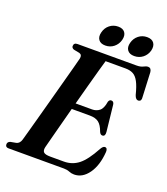

<svg xmlns="http://www.w3.org/2000/svg" viewBox="-164 -983 960 1105"><g transform="rotate(20 316.0 -430.5)"><path d="M353.5 0H14Q-5.5 0 -5.5 -18Q-5.5 -33 11 -38.5L46 -45Q66 -50 73.5 -75.5Q79.5 -96 91.2 -139Q103 -182 118.2 -237.5Q133.5 -293 149.5 -352.5Q165.5 -412 180.5 -467Q195.5 -522 206.8 -564.2Q218 -606.5 223 -626Q228 -650 209 -655.5L173.5 -662.5Q159.5 -668 159.5 -679.5Q159.5 -700 182.5 -700H542Q568 -700 582.8 -708Q597.5 -716 609 -716Q628 -716 631 -691.5L638 -540.5Q641 -516.5 623.5 -514Q605.5 -512 597 -538.5Q584.5 -588.5 570.2 -615.2Q556 -642 536.8 -652.2Q517.5 -662.5 490 -662.5H367.5Q361.5 -642 349 -597.8Q336.5 -553.5 320.8 -495Q305 -436.5 288.5 -375H389.5Q415 -375 434 -390Q453 -405 459.5 -447.5Q464.5 -461.5 476 -461.5Q491.5 -461.5 494 -442.5L511.5 -281Q514 -254.5 496 -254Q484 -253.5 477 -269.5Q463.5 -307.5 443.8 -322.5Q424 -337.5 388.5 -337.5H278.5Q263 -279 249 -226Q235 -173 224.8 -134Q214.5 -95 210.5 -79Q205.5 -57.5 215 -47.5Q224.5 -37.5 257 -37.5H339.5Q390 -37.5 428.8 -67.8Q467.5 -98 510 -176.5Q521.5 -197 533 -197Q549.5 -197 548.5 -172.5Q542.5 -88 506.5 -37.8Q470.5 12.5 419.5 12.5Q402.5 12.5 387.8 6.2Q373 0 353.5 0ZM334.5 -746.5Q305.5 -746.5 292.8 -764Q280 -781.5 287.5 -810Q294.5 -839 316.8 -856.8Q339 -874.5 368.5 -874.5Q397.5 -874.5 410.2 -856.8Q423 -839 415.5 -810Q408 -782 386 -764.2Q364 -746.5 334.5 -746.5ZM511.5 -746.5Q482.5 -746.5 469.5 -764Q456.5 -781.5 464 -810Q471.5 -839 493.8 -856.8Q516 -874.5 545.5 -874.5Q575 -874.5 587.8 -856.8Q600.5 -839 593.5 -810Q586 -782 563.8 -764.2Q541.5 -746.5 511.5 -746.5Z"/></g></svg>

Font: Fraunces 144pt S050 SemiBold
Style: Italic
Weight: 600
Italic angle: -16°
Version: Version 1.000; ttfautohint (v1.8.3)